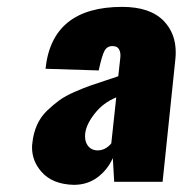

<svg xmlns="http://www.w3.org/2000/svg" viewBox="-20 -841 533 550"><path d="M191.4 -311.5C217.4 -311.5 240.1 -318.7 259.3 -333C278.5 -347.3 293.1 -365.7 303.2 -388.2L307.1 -320.3H445.8L482.4 -671.9C483.1 -678.4 483.4 -684.7 483.4 -690.9C483.4 -726.7 472.3 -756.3 450.2 -779.8C424.2 -807.5 384.1 -821.3 330.1 -821.3C196 -821.3 122.7 -762.2 110.4 -644L262.7 -639.2C268.9 -667.5 274.4 -686.2 279.3 -695.3C284.2 -704.4 291.8 -709 302.2 -709C311.4 -709 317.6 -705.9 321 -699.7C324.5 -693.5 325.7 -685.7 324.7 -676.3L318.8 -622.6C311.7 -620 299.2 -615.8 281.5 -610.1C263.8 -604.4 248.9 -599.4 237.1 -595.2C225.2 -591 210.6 -585.1 193.4 -577.6C176.1 -570.1 161.5 -562.1 149.7 -553.5C137.8 -544.8 125.9 -534.7 114 -523.2C102.1 -511.6 92.8 -498.1 85.9 -482.7C79.1 -467.2 74.7 -450.4 72.8 -432.1C72.1 -427.6 71.8 -423 71.8 -418.5C71.8 -392.7 80.7 -369.6 98.6 -349.1C119.5 -325 150.4 -312.5 191.4 -311.5ZM259.8 -410.2C248 -410.2 238.8 -414.6 231.9 -423.3C226.4 -430.5 223.6 -439.6 223.6 -450.7C223.6 -453.3 223.8 -456.1 224.1 -459C226.1 -476.2 235.2 -495.2 251.5 -515.9C267.7 -536.5 288.2 -551.9 313 -562L298.8 -430.2C287.4 -416.8 274.4 -410.2 259.8 -410.2Z"/></svg>

Font: Oswald
Style: Heavy
Weight: 800
Designer: Vernon Adams
Foundry: Vernon Adams
Version: 3.0; ttfautohint (v0.95.6-bc232) -l 8 -r 50 -G 200 -x 0 -w "